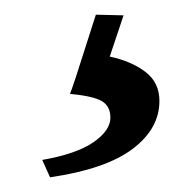

<svg xmlns="http://www.w3.org/2000/svg" viewBox="-20 -27 269 264"><path d="M38.1 192.9Q85.4 184.6 108.6 168.5Q131.8 152.3 131.8 134.8Q131.8 118.7 119.6 111.8Q107.4 105 76.2 102.1Q77.1 100.6 84.5 78.4Q91.8 56.2 111.8 -6.8L149.9 -5.9L130.9 50.8Q160.6 57.1 179.9 71.8Q199.2 86.4 199.2 111.8Q199.2 149.9 162.4 177.7Q125.5 205.6 48.8 216.8Z"/></svg>

Font: David Libre
Style: Regular
Weight: 400
Version: Version 1.000